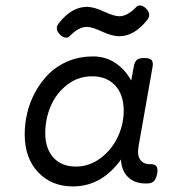

<svg xmlns="http://www.w3.org/2000/svg" viewBox="-20 -667 640 698"><path d="M69.8 -178.7Q69.8 -92.3 118.7 -40.8Q167.5 10.7 245.1 10.7Q351.1 10.7 421.9 -89.8L419.4 -95.7Q419.4 -50.3 443.6 -25.1Q467.8 0 508.8 0H514.2Q530.8 0 539.1 -8.1Q547.4 -16.1 551.3 -35.2Q554.7 -54.2 548.8 -62.3Q543 -70.3 526.4 -70.3H523.9Q500.5 -70.3 489.3 -87.2Q478 -104 483.9 -136.2L534.7 -424.3Q537.6 -441.4 531 -448.7Q524.4 -456.1 505.4 -456.1H504.4Q485.4 -456.1 477.3 -449Q469.2 -441.9 466.3 -424.3L457 -374Q434.6 -415 398.9 -438.5Q363.3 -461.9 317.9 -461.9Q269 -461.9 227.5 -444.6Q186 -427.2 157.5 -398.7Q128.9 -370.1 108.6 -333Q88.4 -295.9 79.1 -256.8Q69.8 -217.8 69.8 -178.7ZM429.7 -264.2Q429.7 -214.4 407.7 -168.2Q385.7 -122.1 345.2 -91.8Q304.7 -61.5 255.9 -61.5Q203.1 -61.5 173.8 -94.5Q144.5 -127.4 144.5 -183.1Q144.5 -234.4 164.3 -281Q184.1 -327.6 223.9 -358.6Q263.7 -389.6 314.9 -389.6Q367.7 -389.6 398.7 -356.4Q429.7 -323.2 429.7 -264.2ZM193.4 -582Q178.2 -562.5 196.8 -542.5Q207 -531.7 217.3 -530.3Q227.5 -528.8 233.9 -536.1Q266.1 -569.3 295.4 -569.3Q314.5 -569.3 351.1 -552.2Q387.7 -535.2 413.1 -535.2Q468.8 -535.2 515.6 -595.2Q530.8 -614.7 512.2 -634.8Q502 -645.5 491.7 -647Q481.4 -648.4 475.1 -641.1Q442.9 -607.9 413.6 -607.9Q394.5 -607.9 357.9 -625Q321.3 -642.1 295.9 -642.1Q240.2 -642.1 193.4 -582Z"/></svg>

Font: Courier Prime Sans
Style: Regular
Weight: 300
Italic angle: -10°
Designer: Alan Dague-Greene
Foundry: Quote-Unquote Apps
Version: Version 3.23